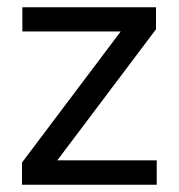

<svg xmlns="http://www.w3.org/2000/svg" viewBox="-20 -508 492 528"><path d="M137.5 -67H411V0H40.5V-61L312 -421.5H41.5V-488H409V-427.5Z"/></svg>

Font: Anek Kannada
Style: Regular
Weight: 400
Version: Version 1.003